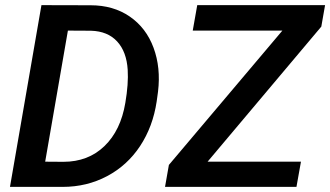

<svg xmlns="http://www.w3.org/2000/svg" viewBox="-20 -731 1291 751"><path d="M19 0 142.1 -710.9 334.5 -710.4Q423.3 -710.4 487.5 -666.3Q551.8 -622.1 580.6 -544.2Q609.4 -466.3 598.1 -372.6L592.8 -334Q578.1 -235.8 528.1 -159.9Q478 -84 398.9 -42Q319.8 0 225.1 0ZM245.6 -611.3 156.7 -98.6 228 -98.1Q324.7 -98.1 388.4 -159.4Q452.1 -220.7 470.2 -328.6Q482.9 -402.8 479.5 -458Q475.1 -528.8 438.2 -568.8Q401.4 -608.9 335.9 -610.8ZM792 -98.6H1157.2L1139.6 0H625.5L640.6 -85.9L1084.5 -611.3H733.9L751.5 -710.9H1251.5L1236.8 -627Z"/></svg>

Font: Roboto Medium
Style: Italic
Weight: 500
Italic angle: -12°
Designer: Google
Version: Version 2.134; 2016